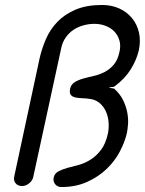

<svg xmlns="http://www.w3.org/2000/svg" viewBox="-20 -751 583 773"><path d="M139 -514Q148 -555 165 -594Q182 -633 211.5 -663.5Q241 -694 285 -712.5Q329 -731 391 -731Q429 -731 460 -717Q491 -703 511.5 -678Q532 -653 539.5 -620Q547 -587 539 -549Q530 -510 506.5 -472Q483 -434 441 -403Q439 -401 430.5 -400.5Q422 -400 419 -398Q421 -397 429.5 -396Q438 -395 440 -394Q464 -372 476 -347Q488 -322 492.5 -297.5Q497 -273 495.5 -252Q494 -231 491 -216Q483 -180 462.5 -141Q442 -102 409 -70.5Q376 -39 330.5 -18.5Q285 2 227 2Q211 2 202 -9.5Q193 -21 196 -36Q200 -53 215 -61Q230 -69 251 -75L297 -87Q322 -94 345 -108.5Q368 -123 387 -148Q406 -173 415 -216Q419 -238 417 -260.5Q415 -283 406.5 -302Q398 -321 383 -334.5Q368 -348 347 -352Q330 -355 313 -355.5Q296 -356 284 -358.5Q272 -361 265.5 -368.5Q259 -376 262 -393Q266 -411 280.5 -420Q295 -429 314.5 -434.5Q334 -440 356.5 -445Q379 -450 400 -460.5Q421 -471 437.5 -490Q454 -509 461 -542Q467 -568 460.5 -589Q454 -610 440 -624.5Q426 -639 405 -647Q384 -655 360 -655Q338 -655 316 -649Q294 -643 276 -631Q258 -619 244.5 -600Q231 -581 226 -555L114 -39Q111 -24 97.5 -13Q84 -2 69 -2Q52 -2 43 -13Q34 -24 37 -39Z"/></svg>

Font: VDS Compensated
Style: Light Italic
Weight: 300
Italic angle: -12°
Designer: artmaker
Foundry: artmaker
Version: Version 1.000 2012 initial release